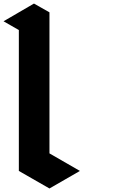

<svg xmlns="http://www.w3.org/2000/svg" viewBox="-107 -1070 646 1090"><path d="M-86.9 -949.2Q-57.6 -932.6 0 -899.4Q0 -632.8 0 -99.6Q57.6 -66.4 173.8 0Q231.4 -33.2 346.7 -99.6Q289.1 -132.8 173.8 -199.2Q173.8 -465.8 173.8 -1000Q144.5 -1016.6 85.9 -1049.8Q28.3 -1016.6 -86.9 -949.2Z"/></svg>

Font: DreiFraktur
Style: Regular
Weight: 400
Designer: JayCobs
Version: Version 1.2